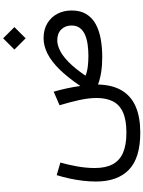

<svg xmlns="http://www.w3.org/2000/svg" viewBox="138 -821 929 1245"><g transform="rotate(-90 602.5 -198.5)"><path d="M963.6 -291.7Q1008.1 -291.7 1033.8 -265.9Q1059.6 -240 1059.6 -199.5Q1059.6 -166 1043.1 -144.7Q1026.6 -123.3 998.7 -111.3Q970.7 -99.4 935.3 -94.6Q899.9 -89.8 862.3 -89.8Q825 -89.8 792.2 -93.9Q759.5 -97.9 734.1 -108.4Q781.5 -178 822.6 -218Q863.8 -258.1 899 -274.9Q934.3 -291.7 963.6 -291.7ZM977.3 -380.4Q926.8 -380.4 876.5 -354.7Q826.2 -329.1 774.5 -276.5Q722.9 -223.9 667.5 -142.1Q661.4 -186.3 651.5 -231.9Q641.6 -277.6 630.4 -314.9L542.5 -276.9Q562.7 -210 576.2 -148.6Q589.6 -87.2 589.6 -36.1Q589.6 25.6 568 68.7Q546.4 111.8 496.9 134.3Q447.5 156.7 364.3 156.7Q285.2 156.7 234.5 134.8Q183.8 112.8 159.7 67.4Q135.5 22 135.5 -48.3Q135.5 -105.7 146.5 -165.3Q157.5 -224.9 170.9 -271.5L89.4 -295.4Q77.4 -257.6 67.9 -214Q58.3 -170.4 53.1 -126.1Q47.9 -81.8 47.9 -40.8Q47.9 99.1 124.4 172.9Q200.9 246.6 364.5 246.6Q463.9 246.6 532.6 217.4Q601.3 188.2 637.9 127.4Q674.6 66.7 677 -27.6Q711.7 -14.2 756.1 -7.1Q800.5 0 854.7 0Q917 0 971.8 -9.8Q1026.6 -19.5 1068.1 -42.1Q1109.6 -64.7 1133.3 -103Q1157 -141.4 1157 -198.7Q1157 -249.8 1135.5 -290.9Q1114 -332 1073.7 -356.2Q1033.4 -380.4 977.3 -380.4ZM903.6 -569.6 976.6 -496.8 1049.3 -569.6 976.6 -642.6Z"/></g></svg>

Font: Estedad-FD-VF Thin
Style: Regular
Weight: 100
Designer: Amin Abedi
Version: Version 5.0